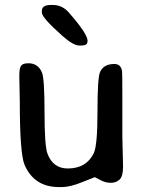

<svg xmlns="http://www.w3.org/2000/svg" viewBox="-20 -755 587 777"><path d="M149.4 -704.1V-710.9Q149.4 -734.9 186 -734.9H193.4Q231.9 -734.9 258.3 -704.6Q334.5 -617.7 334.5 -589.8L334 -587.4Q334 -570.8 310.5 -570.8H300.3Q276.4 -570.8 231.9 -610.4Q149.4 -683.6 149.4 -704.1ZM231.4 2H218.3Q118.7 2 79.6 -87.4Q60.1 -132.3 60.1 -345.2L58.1 -448.2Q58.1 -480 65.7 -489.5Q73.2 -499 94.7 -499Q134.3 -499 149.9 -461.4Q160.2 -436.5 160.2 -301.8Q160.2 -166 171.9 -133.8Q194.3 -73.2 254.4 -73.2Q329.1 -73.2 359.4 -134.8Q374.5 -166 374.5 -303.2Q374.5 -440.4 384.8 -463.4Q399.4 -496.1 442.9 -496.1Q469.7 -496.1 474.1 -466.3Q475.1 -460 475.1 -359.9V-207.5L475.6 -181.2L478 -80.1Q478 -41.5 463.9 -28.3Q449.7 -15.1 428.2 -15.1Q406.7 -15.1 385.7 -26.6Q364.7 -38.1 363.8 -38.1Q362.8 -38.1 313.2 -18.1Q263.7 2 231.4 2Z"/></svg>

Font: Averia Sans Libre
Style: Regular
Weight: 400
Version: Version 1.002